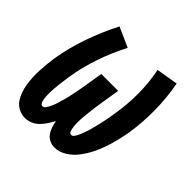

<svg xmlns="http://www.w3.org/2000/svg" viewBox="-148 -663 796 796"><g transform="rotate(45 250.0 -265.0)"><path d="M105 8Q86 8 68.5 -1Q51 -10 40.5 -25Q30 -40 23.5 -58Q17 -76 14 -95.5Q11 -115 10 -134.5Q9 -154 10 -174Q11 -194 13 -214.5Q15 -235 18 -254Q24 -291 33.5 -327.5Q43 -364 55.5 -399.5Q68 -435 83 -470Q98 -505 115 -538L202 -499Q186 -469 172.5 -437.5Q159 -406 148 -373.5Q137 -341 128.5 -307.5Q120 -274 115 -241Q114 -233 113 -226Q112 -219 111 -211.5Q110 -204 109 -197Q108 -190 107.5 -183Q107 -176 106 -168.5Q105 -161 105 -154Q105 -147 104.5 -139.5Q104 -132 104.5 -125Q105 -118 105.5 -111Q106 -104 107.5 -97.5Q109 -91 112.5 -84.5Q116 -78 123 -78Q130 -78 135 -84.5Q140 -91 143.5 -97.5Q147 -104 150 -111Q153 -118 155.5 -125Q158 -132 160 -139Q162 -146 164 -153Q166 -160 168 -167Q170 -174 171.5 -181Q173 -188 174.5 -195Q176 -202 177.5 -209Q179 -216 180.5 -223Q182 -230 183 -237Q184 -244 185.5 -251Q187 -258 188 -265L201 -345H300L287 -265Q286 -257 284.5 -248.5Q283 -240 282 -232Q281 -224 280 -215.5Q279 -207 278 -199Q277 -191 276 -182.5Q275 -174 274.5 -166Q274 -158 273.5 -150Q273 -142 273 -133.5Q273 -125 273.5 -117Q274 -109 275.5 -101.5Q277 -94 280 -86Q283 -78 291 -78Q298 -78 303 -84.5Q308 -91 311.5 -98Q315 -105 317.5 -111.5Q320 -118 322.5 -125Q325 -132 327.5 -139Q330 -146 332 -153Q334 -160 335.5 -167Q337 -174 339 -181Q341 -188 342.5 -195Q344 -202 345.5 -209Q347 -216 348.5 -222.5Q350 -229 351 -236Q352 -243 353.5 -250.5Q355 -258 356 -265Q367 -330 367 -394.5Q367 -459 354 -522L450 -538Q463 -468 464 -397.5Q465 -327 454 -255Q449 -228 442.5 -201Q436 -174 427 -147.5Q418 -121 405 -95.5Q392 -70 374.5 -47Q357 -24 331.5 -8Q306 8 279 8Q263 8 249 1Q235 -6 226.5 -18Q218 -30 213.5 -44.5Q209 -59 206 -74Q198 -59 188.5 -44.5Q179 -30 166.5 -17.5Q154 -5 138 1.5Q122 8 105 8Z"/></g></svg>

Font: Iosevka Curly Semibold Oblique
Style: Regular
Weight: 600
Italic angle: -9°
Monospace: yes
Designer: Belleve Invis
Foundry: Belleve Invis
Version: Version 11.1.0; ttfautohint (v1.8.3)